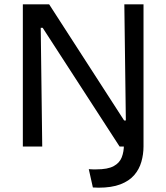

<svg xmlns="http://www.w3.org/2000/svg" viewBox="-20 -680 772 891"><path d="M411 190 392 105Q402 106 411 106Q420 106 427 106Q480 106 507.5 91Q535 76 545 50Q555 24 555 -8V-47H646V-1Q646 36 636 71Q626 106 602.5 133Q579 160 538.5 175.5Q498 191 437 191Q432 191 426 190.5Q420 190 411 190ZM86 0V-660H208L556 -121H564L557 -660H646V0H535L178 -551H169L176 0Z"/></svg>

Font: Bricolage Grotesque
Style: Regular
Weight: 400
Designer: Mathieu Triay
Foundry: Atelier Triay
Version: Version 1.001;gftools[0.9.33.dev8+g029e19f]